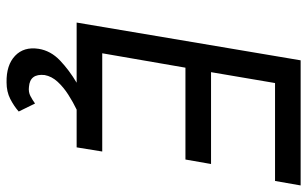

<svg xmlns="http://www.w3.org/2000/svg" viewBox="-200 -540 959 600"><g transform="rotate(90 280.0 -240.5)"><path d="M304 130 329 181Q312 196 289.5 207.5Q267 219 238 219Q184 220 155 192.5Q126 165 133 119Q139 81 169.5 52Q200 23 239 0H51L169 -700H215H216H560L546 -620H240L206 -420H493L479 -340H192L147 -80H454L441 0H323Q300 11 276.5 26Q253 41 236 59.5Q219 78 215 100Q210 146 252 149Q268 151 280.5 144.5Q293 138 304 130Z"/></g></svg>

Font: Jost*
Style: Italic
Weight: 400
Italic angle: -10°
Version: Version 3.7